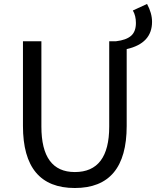

<svg xmlns="http://www.w3.org/2000/svg" viewBox="-20 -943 793 976"><path d="M655.3 -889.6 727.5 -922.9Q752.9 -876 752.9 -832Q752.9 -722.7 624 -693.4V-302.7Q624 12.7 360.4 12.7Q96.7 12.7 96.7 -302.7V-733.4H190.4V-299.8Q190.4 -68.4 360.4 -68.4Q535.2 -68.4 535.2 -299.8V-733.4H570.3Q621.1 -739.3 646 -760.7Q670.9 -782.2 670.9 -826.2Q670.9 -863.3 655.3 -889.6Z"/></svg>

Font: GenYoGothic TW TTF Regular
Style: Regular
Weight: 400
Version: Version 1.300